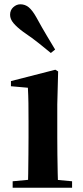

<svg xmlns="http://www.w3.org/2000/svg" viewBox="-20 -875 389 895"><path d="M39 0V-30L146 -40H208L316 -30V0ZM110 0Q111 -25 111.5 -67Q112 -109 112.5 -154.5Q113 -200 113 -235V-308Q113 -358 112.5 -394Q112 -430 110 -466L31 -473V-497L238 -550L251 -542L247 -388V-235Q247 -200 247.5 -154.5Q248 -109 249 -67Q250 -25 251 0ZM237 -644 217 -628Q190 -650 161.5 -673Q133 -696 89 -726Q59 -748 43 -767Q27 -786 27 -806Q27 -828 42 -841.5Q57 -855 75 -855Q97 -855 114 -841Q131 -827 149 -795Q177 -744 198 -709Q219 -674 237 -644Z"/></svg>

Font: Noto Serif TC
Style: Bold
Weight: 700
Designer: Ryoko NISHIZUKA 西塚涼子 (kana & ideographs); Frank Grießhammer (Latin, Greek & Cyrillic); Wenlong ZHANG 张文龙 (bopomofo); San
Foundry: Adobe
Version: Version 2.002-H1;hotconv 1.1.0;makeotfexe 2.6.0